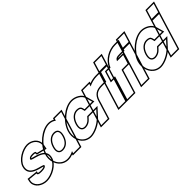

<svg xmlns="http://www.w3.org/2000/svg" viewBox="207 -2148 3530 3530"><g transform="rotate(-45 1971.5 -383.5)"><path d="M631.3 -413 623.1 -370 462.3 -410 461.3 -413C470.4 -443 455.7 -457 390 -458C325 -458 300.1 -442 291 -412C275.4 -361 643.8 -382 570.9 -150C535.4 -34 362.8 66 230.1 65C99.1 65 -14.9 -33 20.9 -150L24.1 -167L188.9 -150H190.9C182.6 -123 203.8 -104 282.1 -105C361.1 -105 392.3 -122 400.6 -149L400.9 -150C416.8 -202 51.7 -179 121.3 -413C156.4 -528 320.7 -627 442 -628C565 -628 666.1 -527 631.3 -413ZM655.6 -407C660.9 -425.2 663.1 -440.9 663.2 -457.7C663.8 -569.3 559.2 -653 441.9 -653C310.6 -651.9 137 -549.8 97.3 -420.2C30.6 -195.8 317.3 -170.3 371.6 -148C363.7 -140.3 339.2 -130 281.9 -130C236.7 -129.4 217.1 -137.7 214.2 -140.2C214.3 -140.8 214.4 -141.5 214.8 -142.7L224.6 -175H190.9C135.3 -180.7 81.5 -186.2 26.6 -191.9L3.7 -194.2L-3.5 -155.9C-8.6 -138.4 -10.8 -123.2 -10.8 -107C-11 9.2 107.2 90 230 90C371.7 91.1 554.7 -11.6 594.7 -142.6C665.1 -366.4 372.6 -392.7 319.5 -414.7C325.5 -423.1 340.9 -433 389.8 -433C418.4 -432.6 434.9 -428.3 438.7 -426.3C438.5 -424.6 438.2 -423 437.4 -420.3L434.9 -412.3L443.4 -389L642.8 -339.4Z M575.9 -281C630.3 -459 832.7 -627 997 -628C1048 -628 1092.7 -611.6 1128.5 -583.8L1142 -628H1312L1286 -543L1207 -284.5L1205.9 -281L1126.1 -20L1100.1 65H930.1L943.3 21.9C890.9 49.3 836.4 65.3 785.1 65C620.1 65 522.1 -105 575.9 -281ZM745.9 -281C711.7 -169 748.8 -104 837.1 -105C924.6 -105 999.7 -165.8 1034.1 -275.2L1035.9 -281C1070.5 -394 1033.7 -457 945 -458C856 -458 780.5 -394 745.9 -281ZM552 -288.3C541.3 -253.2 536.1 -218.1 536.1 -184.3C536 -37 634.6 90 785.1 90C824.1 90.2 864.7 81.6 903.3 67.2L896.3 90H1118.6L1345.8 -653H1123.5L1114.4 -623.1C1079.5 -642.5 1040.4 -653 996.9 -653C818.1 -651.9 609.4 -476.1 552 -288.3ZM769.8 -273.7C802.2 -379.7 869.8 -433 944.9 -433C957.4 -432.9 968.7 -431.2 977.7 -428.5C1017.8 -416.4 1039.5 -378.1 1012 -288.3L1010.3 -282.6C978.2 -180.7 911.5 -130 837 -130C823.5 -129.8 812.5 -131.4 803.2 -134.2C764.6 -146 742.8 -185.4 769.8 -273.7Z M1811.9 -487 1847.8 -359H1650.8L1639.6 -401C1629.2 -439 1595.7 -457 1539 -458C1452 -458 1376.2 -393 1340.9 -281C1306.7 -169 1343.1 -105 1431.1 -105C1482.4 -106 1535.1 -131 1568.7 -169L1606.2 -210H1805.2L1687.8 -81C1619.1 -7 1478.4 64 1381.1 65H1380.1C1215.1 65 1117.8 -104 1170.9 -281C1225 -458 1427 -628 1593 -628C1687.7 -627 1789 -569 1811.9 -487ZM1836 -493.7C1808.8 -590.8 1695.9 -651.9 1593.1 -653C1412.3 -653 1204.1 -475 1147 -288.2C1136.5 -253.2 1131.4 -218.5 1131.4 -184.8C1131 -36.9 1229.3 90 1380.1 90H1381.3C1488.7 88.9 1632.4 15.4 1706.2 -64.1L1861.8 -235H1595.2L1550.1 -185.7C1520.9 -152.7 1474.3 -131.1 1430.9 -130C1417.1 -130.1 1407.2 -131.6 1398 -134.4C1359.2 -146.3 1337.7 -185.1 1364.8 -273.6C1397.9 -378.7 1466.2 -433 1538.8 -433C1590.9 -432.1 1609.2 -417.5 1615.5 -394.5L1631.5 -334H1880.7Z M2026.3 -576.6C2094 -609.8 2167.1 -628 2237 -628H2322L2270 -458H2185C2053.1 -458 1976.5 -410.5 1938.3 -288.9L1936.5 -283L1911.2 -197H1910.2L1856.1 -20L1830.1 65H1660.1L1686.1 -20L1765.9 -281C1766.3 -282.2 1766.6 -283.4 1767 -284.6L1846 -543L1872 -628H2042ZM2066 -620.9 2075.8 -653H1853.5L1743.1 -292C1742.7 -290.7 1742.3 -289.4 1742 -288.3L1626.3 90H1848.6L1928.7 -172H1929.9L1960.5 -275.8L1962.2 -281.5C1997.1 -392.8 2060.7 -433 2185 -433H2288.5L2355.8 -653H2237C2180.3 -653 2120.5 -641.2 2066 -620.9Z M2422.4 -662H2337.4L2389.4 -832H2474.4H2475.4H2560.4L2508.4 -662H2423.4ZM2301 -543 2327 -628H2497L2471 -543L2311.1 -20L2285.1 65H2115.1L2141.1 -20ZM2303.6 -637H2526.9L2594.2 -857H2370.9ZM2308.5 -653 2081.3 90H2303.6L2530.8 -653Z M2697.9 -562H2771.8H2856.8L2804.8 -392H2719.8H2644.8L2531.1 -20L2505.1 65H2335.1L2361.1 -20L2474.8 -392H2459.8H2374.8L2426.8 -562H2511.8H2527.6C2583.5 -708.1 2746.1 -794 2877.8 -794H2962.8L2910.8 -624H2825.8C2747.8 -624 2718.4 -612 2697.9 -562ZM2746.9 -587C2760.5 -594.8 2783.7 -599 2825.8 -599H2929.3L2996.5 -819H2877.8C2741.1 -819 2576.6 -734.3 2510.9 -587H2408.3L2341.1 -367H2441.1L2301.3 90H2523.6L2663.3 -367H2823.3L2890.6 -587Z M3012.4 -662H2927.4L2979.4 -832H3064.4H3065.4H3150.4L3098.4 -662H3013.4ZM2891 -543 2917 -628H3087L3061 -543L2901.1 -20L2875.1 65H2705.1L2731.1 -20ZM2893.6 -637H3116.9L3184.2 -857H2960.9ZM2898.5 -653 2671.3 90H2893.6L3120.8 -653Z M3626.9 -487 3662.8 -359H3465.8L3454.6 -401C3444.2 -439 3410.7 -457 3354 -458C3267 -458 3191.2 -393 3155.9 -281C3121.7 -169 3158.1 -105 3246.1 -105C3297.4 -106 3350.1 -131 3383.7 -169L3421.2 -210H3620.2L3502.8 -81C3434.1 -7 3293.4 64 3196.1 65H3195.1C3030.1 65 2932.8 -104 2985.9 -281C3040 -458 3242 -628 3408 -628C3502.7 -627 3604 -569 3626.9 -487ZM3651 -493.7C3623.8 -590.8 3510.9 -651.9 3408.1 -653C3227.3 -653 3019.1 -475 2962 -288.2C2951.5 -253.2 2946.4 -218.5 2946.4 -184.8C2946 -36.9 3044.3 90 3195.1 90H3196.3C3303.7 88.9 3447.4 15.4 3521.2 -64.1L3676.8 -235H3410.2L3365.1 -185.7C3335.9 -152.7 3289.3 -131.1 3245.9 -130C3232.1 -130.1 3222.2 -131.6 3213 -134.4C3174.2 -146.3 3152.7 -185.1 3179.8 -273.6C3212.9 -378.7 3281.2 -433 3353.8 -433C3405.9 -432.1 3424.2 -417.5 3430.5 -394.5L3446.5 -334H3695.7Z M3782.4 -662H3697.4L3749.4 -832H3834.4H3835.4H3920.4L3868.4 -662H3783.4ZM3661 -543 3687 -628H3857L3831 -543L3671.1 -20L3645.1 65H3475.1L3501.1 -20ZM3663.6 -637H3886.9L3954.2 -857H3730.9ZM3668.5 -653 3441.3 90H3663.6L3890.8 -653Z"/></g></svg>

Font: Nordica Plus
Style: NordicaClassicBkOblOl
Weight: 900
Version: Version 1.01